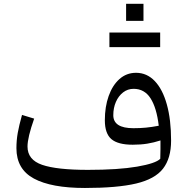

<svg xmlns="http://www.w3.org/2000/svg" viewBox="-20 -961 964 988"><path d="M804.7 -144Q805.7 -167 805.7 -192.6Q805.7 -218.3 805.7 -238.3Q771.5 -227.1 737.5 -221.7Q703.6 -216.3 663.1 -216.3Q586.9 -216.3 553.2 -245.1Q519.5 -273.9 519.5 -342.3Q519.5 -411.6 539.1 -466.8Q558.6 -522 594.7 -554.2Q630.9 -586.4 680.2 -586.4Q735.8 -586.4 776.4 -543.9Q816.9 -501.5 838.6 -423.3Q860.4 -345.2 860.4 -237.3Q860.4 -146.5 818.8 -93Q777.3 -39.6 680.4 -16.6Q583.5 6.3 417 6.3Q244.1 6.3 154.3 -42.2Q64.5 -90.8 64.5 -198.2Q64.5 -238.8 71.3 -277.1Q78.1 -315.4 93.3 -369.6L155.8 -350.6Q121.6 -253.9 121.6 -207Q121.6 -138.7 196.8 -112.8Q272 -86.9 432.6 -86.9Q588.9 -86.9 685.3 -103.5Q781.7 -120.1 804.7 -144ZM796.9 -314Q786.1 -405.8 754.9 -454.8Q723.6 -503.9 667.5 -503.9Q637.2 -503.9 613.5 -485.6Q589.8 -467.3 576.4 -436.5Q563 -405.8 563 -368.2Q563 -301.3 666.5 -301.3Q700.7 -301.3 731 -304.2Q761.2 -307.1 796.9 -314ZM543 -718.3V-793.5H804.2V-718.3ZM628.9 -941.4H718.3V-853.5H628.9Q629.4 -897 628.9 -941.4Z"/></svg>

Font: Pinar DS3-Regular
Style: Regular
Weight: 400
Designer: Amin Abedi
Version: Version 2.000